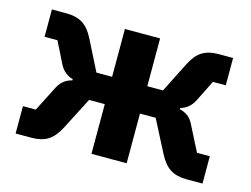

<svg xmlns="http://www.w3.org/2000/svg" viewBox="-78 -653 1021 780"><g transform="rotate(15 433.0 -262.5)"><path d="M40 0V-115H94L149 -223Q160 -243 174.5 -253.5Q189 -264 207 -268V-273Q189 -278 174.5 -290Q160 -302 151 -320L106 -410H52V-525H113Q155 -525 182 -508Q209 -491 229 -451L293 -324H359V-525H507V-324H573L637 -451Q657 -491 684 -508Q711 -525 753 -525H814V-410H760L715 -320Q706 -302 691.5 -290Q677 -278 659 -273V-268Q677 -264 692 -253.5Q707 -243 717 -223L772 -115H826V0H759Q717 0 690 -17Q663 -34 642 -75L573 -209H507V0H359V-209H293L224 -75Q203 -34 176 -17Q149 0 107 0Z"/></g></svg>

Font: IBM Plex Sans
Style: Bold
Weight: 700
Designer: Mike Abbink, Paul van der Laan, Pieter van Rosmalen
Foundry: Bold Monday
Version: Version 3.201